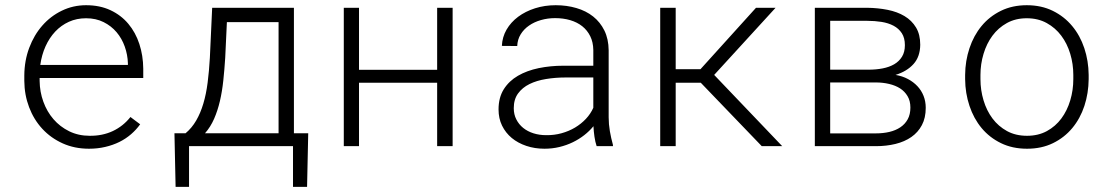

<svg xmlns="http://www.w3.org/2000/svg" viewBox="-20 -558 4241 733"><path d="M319.8 9.8Q264.6 9.8 219.2 -10.7Q173.8 -31.2 141.4 -66.4Q108.9 -101.6 91.1 -148.7Q73.2 -195.8 72.8 -249V-270Q73.2 -326.7 91.6 -375.5Q109.9 -424.3 141.6 -460.4Q173.3 -496.6 216.3 -517.3Q259.3 -538.1 308.6 -538.1Q361.3 -538.1 401.9 -519Q442.4 -500 470 -467Q497.6 -434.1 512 -390.1Q526.4 -346.2 526.9 -295.9V-260.3H131.3V-249Q131.8 -207.5 145.5 -169.7Q159.2 -131.8 184.1 -103Q209 -74.2 244.1 -56.9Q279.3 -39.6 322.3 -39.6Q371.1 -39.1 410.6 -57.6Q450.2 -76.2 478 -111.3L515.1 -83.5Q500.5 -63 480.5 -45.7Q460.4 -28.3 435.8 -16.1Q411.1 -3.9 381.8 2.9Q352.5 9.8 319.8 9.8ZM308.6 -488.3Q272.9 -488.3 243.2 -474.9Q213.4 -461.4 190.9 -437.5Q168.5 -413.6 153.8 -381.1Q139.2 -348.6 133.8 -310.1H468.3V-316.4Q467.3 -349.1 456.3 -380.1Q445.3 -411.1 425 -435.1Q404.8 -459 375.5 -473.6Q346.2 -488.3 308.6 -488.3Z M688.5 -49.3Q712.4 -69.3 729 -97.9Q745.6 -126.5 756.3 -162.6Q767.1 -198.7 772.7 -242.7Q778.3 -286.6 781.2 -337.4L790 -528.3H1102.1V-49.3H1156.7L1152.3 155.3H1098.6V0H701.7V155.3H650.4L646 -49.3ZM839.8 -337.4Q836.9 -292 832.5 -250.5Q828.1 -209 819.6 -172.4Q811 -135.7 797.4 -104.5Q783.7 -73.2 762.7 -49.3H1043.5V-473.6H846.2Z M1708 0H1648.9V-242.2H1350.6V0H1292.5V-528.3H1350.6V-291.5H1648.9V-528.3H1708Z M2257.8 0Q2252.4 -16.1 2249.5 -35.9Q2246.6 -55.7 2245.6 -76.2Q2230.5 -57.6 2210.4 -42Q2190.4 -26.4 2166.7 -14.9Q2143.1 -3.4 2115.7 3.2Q2088.4 9.8 2058.6 9.8Q2021.5 9.8 1989.5 -1Q1957.5 -11.7 1933.8 -31.2Q1910.2 -50.8 1896.7 -78.4Q1883.3 -106 1883.3 -140.1Q1883.3 -185.5 1903.3 -217.3Q1923.3 -249 1957.5 -268.8Q1991.7 -288.6 2036.6 -297.9Q2081.5 -307.1 2130.9 -307.1H2245.1V-367.2Q2244.6 -397 2233.4 -419.7Q2222.2 -442.4 2202.9 -457.8Q2183.6 -473.1 2157 -481Q2130.4 -488.8 2099.1 -488.8Q2070.8 -488.8 2045.2 -481.4Q2019.5 -474.1 1999.8 -460.4Q1980 -446.8 1967.8 -427Q1955.6 -407.2 1954.6 -382.3L1896 -382.8Q1897.5 -416.5 1913.8 -444.8Q1930.2 -473.1 1958 -493.9Q1985.8 -514.6 2022.7 -526.4Q2059.6 -538.1 2101.6 -538.1Q2143.6 -538.1 2180.4 -527.3Q2217.3 -516.6 2244.4 -495.1Q2271.5 -473.6 2287.4 -441.4Q2303.2 -409.2 2303.7 -366.2V-110.4Q2303.7 -84 2308.3 -57.1Q2313 -30.3 2319.8 -5.9L2320.3 0ZM2064.9 -42Q2095.7 -41.5 2123.8 -49.3Q2151.9 -57.1 2175.3 -71Q2198.7 -85 2216.8 -104.2Q2234.9 -123.5 2245.1 -146.5V-262.2H2138.7Q2100.1 -262.2 2064.5 -256.3Q2028.8 -250.5 2001.5 -237.1Q1974.1 -223.6 1957.8 -201.2Q1941.4 -178.7 1941.4 -145Q1941.4 -121.1 1951.2 -102.1Q1960.9 -83 1977.5 -69.6Q1994.1 -56.2 2016.6 -49.1Q2039.1 -42 2064.9 -42Z M2655.3 -242.2H2559.6V0H2500.5V-528.3H2559.6V-293.9H2654.3L2866.2 -528.3H2940.9L2706.5 -272L2966.3 0H2888.2Z M3090.8 0V-528.3H3290.5Q3331.5 -527.8 3368.4 -520.5Q3405.3 -513.2 3433.1 -496.6Q3460.9 -480 3477.1 -453.1Q3493.2 -426.3 3493.2 -387.2Q3492.7 -341.3 3467.5 -313.5Q3442.4 -285.6 3398.9 -272Q3425.3 -267.6 3446.3 -256.3Q3467.3 -245.1 3482.4 -229Q3497.6 -212.9 3505.9 -191.9Q3514.2 -170.9 3514.2 -146.5Q3514.2 -107.9 3499.5 -80.3Q3484.9 -52.7 3459.2 -34.9Q3433.6 -17.1 3398.7 -8.5Q3363.8 0 3324.2 0ZM3149.4 -243.2V-48.8H3324.2Q3351.6 -48.8 3375.5 -54.4Q3399.4 -60.1 3417.2 -72Q3435.1 -84 3445.3 -102.5Q3455.6 -121.1 3455.6 -147.5Q3455.6 -172.9 3444.8 -190.9Q3434.1 -209 3416.3 -220.5Q3398.4 -231.9 3374.5 -237.5Q3350.6 -243.2 3324.2 -243.2ZM3149.4 -292H3295.9Q3324.7 -292 3349.9 -296.9Q3375 -301.8 3393.8 -312.7Q3412.6 -323.7 3423.6 -341.6Q3434.6 -359.4 3434.6 -385.7Q3434.6 -413.1 3422.9 -431.2Q3411.1 -449.2 3391.4 -459.7Q3371.6 -470.2 3345.5 -474.4Q3319.3 -478.5 3290.5 -478.5H3149.4Z M3664.6 -272Q3665 -325.7 3681.2 -374Q3697.3 -422.4 3727.3 -458.7Q3757.3 -495.1 3801 -516.6Q3844.7 -538.1 3899.9 -538.1Q3955.6 -538.1 3999.3 -516.6Q4043 -495.1 4073.2 -458.7Q4103.5 -422.4 4119.6 -374Q4135.7 -325.7 4136.2 -272V-255.9Q4135.7 -202.1 4119.9 -153.8Q4104 -105.5 4073.7 -69.1Q4043.5 -32.7 4000 -11.5Q3956.5 9.8 3900.9 9.8Q3845.2 9.8 3801.5 -11.5Q3757.8 -32.7 3727.5 -69.1Q3697.3 -105.5 3681.2 -153.8Q3665 -202.1 3664.6 -255.9ZM3723.1 -255.9Q3723.1 -213.9 3734.9 -174.8Q3746.6 -135.7 3769 -105.7Q3791.5 -75.7 3824.5 -57.6Q3857.4 -39.6 3900.9 -39.6Q3943.8 -39.6 3976.8 -57.6Q4009.8 -75.7 4032 -105.7Q4054.2 -135.7 4065.9 -174.8Q4077.6 -213.9 4077.6 -255.9V-272Q4077.6 -313.5 4065.9 -352.5Q4054.2 -391.6 4031.7 -421.6Q4009.3 -451.7 3976.1 -470Q3942.9 -488.3 3899.9 -488.3Q3856.9 -488.3 3824 -470Q3791 -451.7 3768.8 -421.6Q3746.6 -391.6 3734.9 -352.5Q3723.1 -313.5 3723.1 -272Z"/></svg>

Font: Roboto Mono Light
Style: Regular
Weight: 300
Designer: Google
Version: Version 2.000985; 2015; ttfautohint (v1.3)